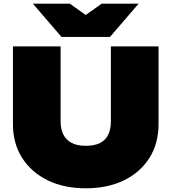

<svg xmlns="http://www.w3.org/2000/svg" viewBox="-20 -1001 929 1039"><path d="M575 -801H313L158 -981H358L444 -920L530 -981H730ZM308 -344Q308 -303 322.5 -273.5Q337 -244 367 -228Q397 -212 444 -212Q492 -212 522 -227.5Q552 -243 566 -273Q580 -303 580 -344V-750H838V-330Q838 -225 789 -147Q740 -69 651.5 -25.5Q563 18 444 18Q326 18 237.5 -25.5Q149 -69 99.5 -147Q50 -225 50 -330V-750H308Z"/></svg>

Font: Bounded
Style: Regular
Weight: 900
Designer: Vlad Churkin
Version: Version 1.0